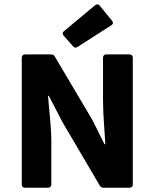

<svg xmlns="http://www.w3.org/2000/svg" viewBox="-20 -880 725 900"><path d="M278.3 -712.9 322.3 -663.1C328.1 -656.2 335 -654.3 343.8 -660.2L502 -761.7C510.7 -767.6 511.7 -774.4 504.9 -783.2L447.3 -853.5C441.4 -861.3 433.6 -861.3 425.8 -855.5L280.3 -734.4C272.5 -728.5 271.5 -720.7 278.3 -712.9ZM82 -609.4V-15.6C82 -5.9 87.9 0 97.7 0H205.1C214.8 0 220.7 -5.9 220.7 -15.6V-214.8C220.7 -289.1 209 -374 205.1 -430.7H209L273.4 -306.6L447.3 -10.7C451.2 -2.9 458 0 465.8 0H586.9C596.7 0 602.5 -5.9 602.5 -15.6V-609.4C602.5 -619.1 596.7 -625 586.9 -625H478.5C468.8 -625 462.9 -619.1 462.9 -609.4V-411.1C462.9 -336.9 471.7 -251 473.6 -204.1H469.7L412.1 -319.3L237.3 -614.3C233.4 -622.1 226.6 -625 218.8 -625H97.7C87.9 -625 82 -619.1 82 -609.4Z"/></svg>

Font: Ed Sans Neue
Style: Bold
Weight: 700
Designer: Stephen Hutchings
Version: Version 1.004;PS 001.004;hotconv 1.0.88;makeotf.lib2.5.64775